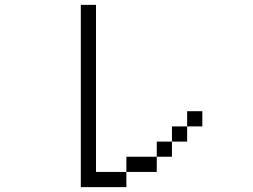

<svg xmlns="http://www.w3.org/2000/svg" viewBox="-20 -770 1040 790"><path d="M812.5 -250V-312.5H750V-250H687.5V-187.5H625V-125H500V-62.5H375V-750H312.5Q312.5 -750 312.5 0H500V-62.5H625V-125H687.5V-187.5H750V-250Z"/></svg>

Font: BFUnifontExMono
Style: Regular
Weight: 500
Version: Version 15.0.06